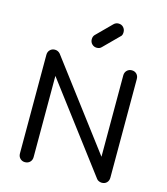

<svg xmlns="http://www.w3.org/2000/svg" viewBox="-148 -1175 1123 1288"><g transform="rotate(15 414.0 -530.5)"><path d="M147 0Q127 0 113.5 -13.5Q100 -27 100 -48V-733Q100 -754 113.5 -767.5Q127 -781 147 -781Q169 -781 184 -764L634 -168V-733Q634 -754 647.5 -767.5Q661 -781 681 -781Q702 -781 715 -767.5Q728 -754 728 -733V-48Q728 -27 715 -13.5Q702 0 681 0Q672 0 661.5 -4Q651 -8 645 -16L195 -612V-48Q195 -27 181.5 -13.5Q168 0 147 0ZM414 -866Q394 -866 380.5 -879.5Q367 -893 367 -913Q367 -932 378 -944L481 -1047Q495 -1061 514 -1061Q535 -1061 548 -1047Q561 -1033 561 -1013Q561 -1004 558.5 -995.5Q556 -987 548 -981L446 -879Q434 -866 414 -866Z"/></g></svg>

Font: Comfortaa SemiBold
Style: Regular
Weight: 600
Designer: Johan Aakerlund
Foundry: Johan Aakerlund
Version: Version 3.104; ttfautohint (v1.8.1.43-b0c9)